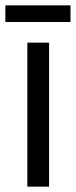

<svg xmlns="http://www.w3.org/2000/svg" viewBox="-37 -696 283 716"><path d="M226 -676H-17V-614H226ZM146 0V-537H65V0Z"/></svg>

Font: Noto Sans Devanagari ExtraCondensed
Style: Regular
Weight: 400
Width: 2
Designer: Jelle Bosma - Monotype Design Team
Foundry: Monotype Imaging Inc.
Version: Version 2.004